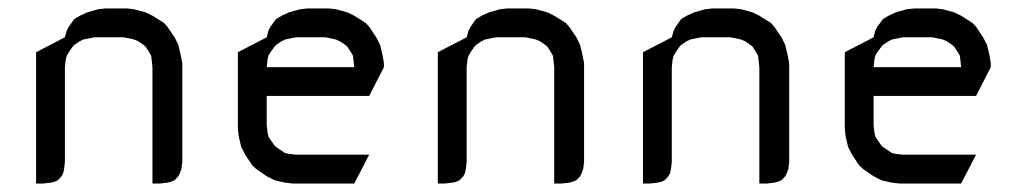

<svg xmlns="http://www.w3.org/2000/svg" viewBox="-20 -432 2415 452"><path d="M64.9 0V-309.1L132.8 -344.2L137.2 -359.9L142.1 -369.1L150.9 -381.8L154.8 -387.2L168 -395L185.1 -402.8L210.9 -410.2L228 -412.1H279.8L295.9 -410.2L323.2 -402.8L338.9 -395L366.2 -377.9L374 -369.1L391.1 -344.2L399.9 -326.2L405.8 -300.8L409.2 -283.2V-50.8L407.2 -34.2L403.8 -24.9L399.9 -17.1L391.1 -7.8L381.8 -3.9L374 -2L356.9 0H338.9V-273.9L336.9 -292L335.9 -300.8L331.1 -309.1L323.2 -321.8L317.9 -326.2L305.2 -335L295.9 -338.9L288.1 -340.8L271 -344.2H202.1L185.1 -340.8L175.8 -338.9L168 -335L154.8 -326.2L150.9 -321.8L142.1 -309.1L137.2 -300.8L134.8 -292L132.8 -273.9V-50.8L130.9 -34.2L128.9 -24.9L125 -17.1L116.2 -7.8L107.9 -3.9L99.1 -2L82 0Z M540 -128.9V-309.1L607.9 -344.2L611.8 -359.9L616.7 -369.1L626 -381.8L629.9 -387.2L643.1 -395L659.7 -402.8L686 -410.2L703.1 -412.1H754.9L771 -410.2L797.9 -402.8L814 -395L840.8 -377.9L849.1 -369.1L865.7 -344.2L875 -326.2L880.9 -300.8L883.8 -283.2V-273.9L849.1 -206.1H607.9V-137.2L609.9 -120.1L611.8 -110.8L616.7 -103L626 -89.8L629.9 -85.9L643.1 -77.1L650.9 -71.8L659.7 -69.8L676.8 -67.9H849.1L814 0H668.9L650.9 -2L626 -7.8L607.9 -17.1L583 -34.2L573.7 -43L557.1 -67.9L547.9 -85.9L542 -110.8ZM607.9 -273.9H814L812 -292L811 -300.8L806.2 -309.1L797.9 -321.8L793 -326.2L779.8 -335L771 -338.9L762.7 -340.8L746.1 -344.2H676.8L659.7 -340.8L650.9 -338.9L643.1 -335L629.9 -326.2L626 -321.8L616.7 -309.1L611.8 -300.8L609.9 -292Z M1010.7 0V-309.1L1078.6 -344.2L1083 -359.9L1087.9 -369.1L1096.7 -381.8L1100.6 -387.2L1113.8 -395L1130.9 -402.8L1156.7 -410.2L1173.8 -412.1H1225.6L1241.7 -410.2L1269 -402.8L1284.7 -395L1312 -377.9L1319.8 -369.1L1336.9 -344.2L1345.7 -326.2L1351.6 -300.8L1355 -283.2V-50.8L1353 -34.2L1349.6 -24.9L1345.7 -17.1L1336.9 -7.8L1327.6 -3.9L1319.8 -2L1302.7 0H1284.7V-273.9L1282.7 -292L1281.7 -300.8L1276.9 -309.1L1269 -321.8L1263.7 -326.2L1251 -335L1241.7 -338.9L1233.9 -340.8L1216.8 -344.2H1147.9L1130.9 -340.8L1121.6 -338.9L1113.8 -335L1100.6 -326.2L1096.7 -321.8L1087.9 -309.1L1083 -300.8L1080.6 -292L1078.6 -273.9V-50.8L1076.7 -34.2L1074.7 -24.9L1070.8 -17.1L1062 -7.8L1053.7 -3.9L1044.9 -2L1027.8 0Z M1493.7 0V-309.1L1561.5 -344.2L1565.9 -359.9L1570.8 -369.1L1579.6 -381.8L1583.5 -387.2L1596.7 -395L1613.8 -402.8L1639.6 -410.2L1656.7 -412.1H1708.5L1724.6 -410.2L1752 -402.8L1767.6 -395L1794.9 -377.9L1802.7 -369.1L1819.8 -344.2L1828.6 -326.2L1834.5 -300.8L1837.9 -283.2V-50.8L1835.9 -34.2L1832.5 -24.9L1828.6 -17.1L1819.8 -7.8L1810.5 -3.9L1802.7 -2L1785.6 0H1767.6V-273.9L1765.6 -292L1764.6 -300.8L1759.8 -309.1L1752 -321.8L1746.6 -326.2L1733.9 -335L1724.6 -338.9L1716.8 -340.8L1699.7 -344.2H1630.9L1613.8 -340.8L1604.5 -338.9L1596.7 -335L1583.5 -326.2L1579.6 -321.8L1570.8 -309.1L1565.9 -300.8L1563.5 -292L1561.5 -273.9V-50.8L1559.6 -34.2L1557.6 -24.9L1553.7 -17.1L1544.9 -7.8L1536.6 -3.9L1527.8 -2L1510.7 0Z M1968.8 -128.9V-309.1L2036.6 -344.2L2040.5 -359.9L2045.4 -369.1L2054.7 -381.8L2058.6 -387.2L2071.8 -395L2088.4 -402.8L2114.7 -410.2L2131.8 -412.1H2183.6L2199.7 -410.2L2226.6 -402.8L2242.7 -395L2269.5 -377.9L2277.8 -369.1L2294.4 -344.2L2303.7 -326.2L2309.6 -300.8L2312.5 -283.2V-273.9L2277.8 -206.1H2036.6V-137.2L2038.6 -120.1L2040.5 -110.8L2045.4 -103L2054.7 -89.8L2058.6 -85.9L2071.8 -77.1L2079.6 -71.8L2088.4 -69.8L2105.5 -67.9H2277.8L2242.7 0H2097.7L2079.6 -2L2054.7 -7.8L2036.6 -17.1L2011.7 -34.2L2002.4 -43L1985.8 -67.9L1976.6 -85.9L1970.7 -110.8ZM2036.6 -273.9H2242.7L2240.7 -292L2239.7 -300.8L2234.9 -309.1L2226.6 -321.8L2221.7 -326.2L2208.5 -335L2199.7 -338.9L2191.4 -340.8L2174.8 -344.2H2105.5L2088.4 -340.8L2079.6 -338.9L2071.8 -335L2058.6 -326.2L2054.7 -321.8L2045.4 -309.1L2040.5 -300.8L2038.6 -292Z"/></svg>

Font: Petahja
Style: Regular
Weight: 400
Designer: T. Christopher White
Version: Version 1.1